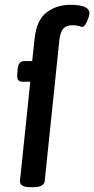

<svg xmlns="http://www.w3.org/2000/svg" viewBox="-20 -777 392 799"><path d="M63 -23 106 -437H72Q60 -437 55 -445Q50 -453 52 -471L53 -487Q56 -523 81 -523H114L124 -616Q132 -693 173.5 -725Q215 -757 273 -757Q352 -757 352 -722Q352 -710 342 -687.5Q332 -665 323 -665Q320 -665 309.5 -668.5Q299 -672 281 -672Q257 -672 244 -658.5Q231 -645 227 -610L166 -23Q163 2 118 2H106Q63 2 63 -23Z"/></svg>

Font: Asap-MediumItalic
Style: Italic
Weight: 500
Italic angle: -6°
Designer: Pablo Cosgaya
Foundry: Omnibus-Type
Version: Version 2.000; ttfautohint (v1.8)